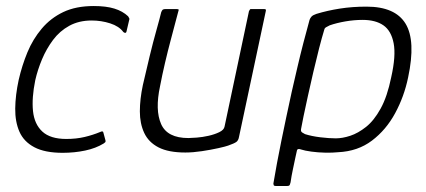

<svg xmlns="http://www.w3.org/2000/svg" viewBox="-20 -502 1414 637"><path d="M188 5Q129 5 94 -13.5Q59 -32 44.5 -65Q30 -98 30.5 -142Q31 -186 42 -237Q53 -285 71 -328.5Q89 -372 118.5 -407Q148 -442 190 -462Q232 -482 291 -482Q332 -482 359.5 -473.5Q387 -465 405 -448Q408 -443 409 -441Q410 -439 408 -433L400 -399Q399 -393 395.5 -393Q392 -393 389 -396Q375 -415 345.5 -424.5Q316 -434 284 -434Q242 -434 210 -416.5Q178 -399 156 -369.5Q134 -340 119.5 -305.5Q105 -271 97 -236Q85 -177 89.5 -133.5Q94 -90 120.5 -65.5Q147 -41 200 -41Q233 -41 260.5 -47.5Q288 -54 312 -64Q322 -69 323 -62L330 -36Q331 -32 329 -30Q327 -28 324 -26Q298 -10 262.5 -2.5Q227 5 188 5Z M595 4Q539 4 506 -13Q473 -30 458.5 -61Q444 -92 444 -132.5Q444 -173 454 -220Q465 -268 476.5 -315.5Q488 -363 499 -402Q510 -441 515 -462Q518 -469 521 -470.5Q524 -472 531 -472H563Q570 -472 572 -471Q574 -470 571 -462Q569 -455 562.5 -430Q556 -405 546.5 -369.5Q537 -334 527.5 -293.5Q518 -253 511 -216Q494 -137 514.5 -90.5Q535 -44 605 -44Q614 -44 633 -45.5Q652 -47 672 -51.5Q692 -56 707.5 -63.5Q723 -71 725 -82L806 -465Q808 -468 809 -470Q810 -472 812 -472H857Q859 -472 861 -471Q863 -470 862 -466L773 -48Q771 -36 764 -31Q757 -26 737 -19Q729 -16 704.5 -10.5Q680 -5 650 -0.5Q620 4 595 4Z M887 107Q898 41 913.5 -35Q929 -111 948 -198Q957 -237 966.5 -278Q976 -319 986.5 -359.5Q997 -400 1007 -436Q1009 -442 1013.5 -447Q1018 -452 1030 -456Q1066 -467 1107.5 -473.5Q1149 -480 1196 -480Q1291 -480 1325.5 -423.5Q1360 -367 1334 -245Q1321 -182 1291 -126.5Q1261 -71 1214 -35.5Q1167 0 1102 3Q1083 5 1059 4.5Q1035 4 1013 1Q991 -2 979 -6Q974 -8 970 -7.5Q966 -7 965 -2Q963 6 959.5 23Q956 40 951.5 61Q947 82 944 103Q943 107 941.5 111Q940 115 933 115H894Q889 115 888 112Q887 109 887 107ZM979 -75Q977 -66 982.5 -62.5Q988 -59 992 -57Q1014 -50 1043 -46.5Q1072 -43 1094 -43Q1116 -43 1142 -51.5Q1168 -60 1194.5 -81Q1221 -102 1243 -142Q1265 -182 1278 -246Q1294 -317 1286 -358.5Q1278 -400 1252 -418Q1226 -436 1183 -436Q1155 -436 1126 -431Q1097 -426 1074 -418Q1068 -415 1062.5 -412Q1057 -409 1056 -404Q1048 -378 1038.5 -341Q1029 -304 1019.5 -263Q1010 -222 1001.5 -183.5Q993 -145 987 -116Q981 -87 979 -75Z"/></svg>

Font: Glory Light
Style: Italic
Weight: 300
Italic angle: -12°
Version: Version 1.011